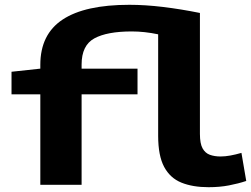

<svg xmlns="http://www.w3.org/2000/svg" viewBox="-20 -770 1046 800"><path d="M849 10Q783 10 736 -9Q689 -28 664 -74.5Q639 -121 639 -204V-627Q582 -639 529 -639Q426 -639 373 -610Q320 -581 320 -501V-484H553V-377H320V0H148V-377H28V-471L148 -484V-500Q148 -627 241 -688.5Q334 -750 519 -750Q585 -750 659.5 -741Q734 -732 813 -716V-212Q813 -172 824 -152Q835 -132 854.5 -125Q874 -118 899 -118Q918 -118 940 -122Q962 -126 986 -133L1006 -16Q973 -5 934 2.5Q895 10 849 10Z"/></svg>

Font: Georama ExtraExtended SemiBold
Style: Regular
Weight: 600
Width: 8
Designer: Jean-Baptiste Levee
Foundry: Production Type
Version: Version 1.000